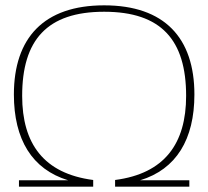

<svg xmlns="http://www.w3.org/2000/svg" viewBox="-20 -699 780 719"><path d="M370 -655C584 -655 677 -549 677 -340C677 -161 596 -49 411 -25V0H689V-24H505C640 -65 708 -177 708 -345C708 -557 596 -679 370 -679C144 -679 32 -557 32 -345C32 -177 100 -65 235 -24H51V0H329V-25C144 -49 63 -161 63 -340C63 -549 156 -655 370 -655Z"/></svg>

Font: LT Wave Thin
Style: Regular
Weight: 100
Designer: Daniel Lyons
Version: Version 2.5 (Glyphs App)